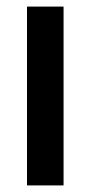

<svg xmlns="http://www.w3.org/2000/svg" viewBox="-20 -563 275 583"><path d="M173 0H62V-543H173Z"/></svg>

Font: Noto Sans Telugu ExtraCondensed SemiBold
Style: Regular
Weight: 600
Width: 2
Designer: Jelle Bosma - Monotype Design Team
Foundry: Monotype Imaging Inc.
Version: Version 2.005; ttfautohint (v1.8.4.7-5d5b)